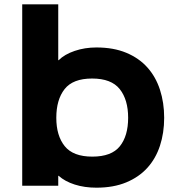

<svg xmlns="http://www.w3.org/2000/svg" viewBox="-20 -860 831 890"><path d="M741 -314Q741 -244 721.5 -184.5Q702 -125 663 -82Q624 -39 565 -14.5Q506 10 427 10Q372 10 326.5 -4.5Q281 -19 252 -45H250V1H83V-840H250V-581H252Q279 -608 326 -624Q373 -640 427 -640Q506 -640 565 -615.5Q624 -591 663 -547.5Q702 -504 721.5 -444Q741 -384 741 -314ZM574 -314Q574 -398 535 -447Q496 -496 407 -496Q318 -496 279.5 -447Q241 -398 241 -314Q241 -231 280 -182.5Q319 -134 408 -134Q497 -134 535.5 -182Q574 -230 574 -314Z"/></svg>

Font: TypoPRO Sinkin Sans
Style: 700 Bold
Weight: 700
Designer: Keith Bates
Foundry: K-Type
Version: Sinkin Sans (version 1.0)  by Keith Bates   •   © 2014   www